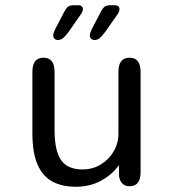

<svg xmlns="http://www.w3.org/2000/svg" viewBox="-20 -701 659 732"><path d="M146 -481Q188 -481 188 -427V-205.5Q188 -126 213 -90.5Q238 -55 294 -55Q333.5 -55 364.5 -74Q395.5 -93 413.5 -124Q431.5 -155 431.5 -191.5V-427Q431.5 -481 474 -481Q516 -481 516 -427V-45Q516 9 474 9Q440.5 9 434 -28.5L433.5 -71.5Q408 -35.5 365.5 -12.2Q323 11 269 11Q216.5 11 179.5 -9Q142.5 -29 123 -74Q103.5 -119 103.5 -193.5V-427Q103.5 -481 146 -481ZM328.5 -587 362 -651.5Q370.5 -668.5 378 -674.8Q385.5 -681 399.5 -681H419Q426 -681 430.8 -677.2Q435.5 -673.5 435.5 -666.5Q435.5 -655.5 425 -642L380 -578Q368 -562 359.5 -555.2Q351 -548.5 340 -548.5Q333 -548.5 327.8 -553Q322.5 -557.5 322.5 -566Q322.5 -574.5 328.5 -587ZM189 -587 222.5 -651.5Q231 -668.5 238.5 -674.8Q246 -681 260 -681H279.5Q286.5 -681 291.2 -677.2Q296 -673.5 296 -666.5Q296 -655.5 285 -642L240.5 -578Q228.5 -562 220 -555.2Q211.5 -548.5 200.5 -548.5Q193.5 -548.5 188.2 -553Q183 -557.5 183 -566Q183 -574.5 189 -587Z"/></svg>

Font: Sono ExtraLight Monospace
Style: Regular
Weight: 400
Version: Version 2.112